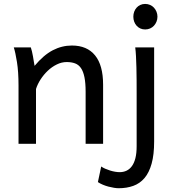

<svg xmlns="http://www.w3.org/2000/svg" viewBox="-20 -743 909 992"><path d="M422.4 0V-268.6Q422.4 -314.5 416.3 -344.2Q410.2 -374 398.2 -391.4Q386.2 -408.7 367.9 -415.5Q349.6 -422.4 324.7 -422.4Q298.3 -422.4 273.2 -409.9Q248 -397.5 227.1 -377.7Q206.1 -357.9 189.9 -333Q173.8 -308.1 166 -283.2V0H75.7V-300.3Q75.7 -372.6 67.6 -422.6Q59.6 -472.7 51.3 -498H139.2Q142.1 -490.2 145 -477.8Q147.9 -465.3 150.4 -451.7Q152.8 -438 154.8 -424.8L158.7 -402.8Q205.1 -458.5 252.4 -483.2Q299.8 -507.8 351.6 -507.8Q429.7 -507.8 471.2 -456.8Q512.7 -405.8 512.7 -305.2V0ZM668.9 -656.7Q668.9 -670.4 673.3 -682.4Q677.7 -694.3 685.8 -703.4Q693.8 -712.4 705.1 -717.5Q716.3 -722.7 730 -722.7Q743.7 -722.7 755.4 -717.5Q767.1 -712.4 775.4 -703.4Q783.7 -694.3 788.6 -682.4Q793.5 -670.4 793.5 -656.7Q793.5 -643.1 788.6 -631.1Q783.7 -619.1 775.4 -610.1Q767.1 -601.1 755.4 -595.9Q743.7 -590.8 730 -590.8Q716.3 -590.8 705.1 -595.9Q693.8 -601.1 685.8 -610.1Q677.7 -619.1 673.3 -631.1Q668.9 -643.1 668.9 -656.7ZM776.4 -12.2Q776.4 56.2 763.4 102.5Q750.5 148.9 726.6 177Q702.6 205.1 668.7 217.3Q634.8 229.5 593.3 229.5Q583 229.5 569.1 227.3Q555.2 225.1 540.3 221.2Q525.4 217.3 511 211.2Q496.6 205.1 485.8 197.8L502.9 117.2Q510.7 123 522.9 128.4Q535.2 133.8 548.3 137.9Q561.5 142.1 574.7 144.3Q587.9 146.5 598.1 146.5Q617.7 146.5 633.8 138.9Q649.9 131.3 661.6 115.2Q673.3 99.1 679.7 73.7Q686 48.3 686 12.2V-258.8Q686 -294.4 685.8 -329.1Q685.5 -363.8 684.8 -394.8Q684.1 -425.8 682.6 -452.4Q681.2 -479 678.7 -498H776.4Z"/></svg>

Font: Andika
Style: Regular
Weight: 400
Designer: Victor Gaultney, Annie Olsen, Julie Remington, Don Collingsworth, Eric Hays
Foundry: SIL International
Version: Version 1.001